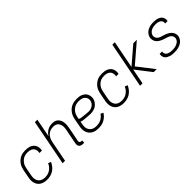

<svg xmlns="http://www.w3.org/2000/svg" viewBox="189 -1825 2922 2922"><g transform="rotate(-45 1650.0 -364.0)"><path d="M229 12Q198 12 169 6Q140 0 115 -14.5Q90 -29 73 -52Q56 -75 48 -103.5Q40 -132 41 -162.5Q42 -193 49 -225L72 -345Q77 -371 86.5 -397Q96 -423 112 -446.5Q128 -470 150.5 -489Q173 -508 198 -520.5Q223 -533 250 -537.5Q277 -542 303 -542Q329 -542 354.5 -538.5Q380 -535 402.5 -525.5Q425 -516 443 -500Q461 -484 471.5 -462.5Q482 -441 484.5 -415.5Q487 -390 482 -364L481 -359H429V-363Q435 -391 428.5 -418Q422 -445 403.5 -463Q385 -481 358.5 -488Q332 -495 304 -495Q283 -495 261.5 -491Q240 -487 220 -476.5Q200 -466 183 -450.5Q166 -435 153.5 -416Q141 -397 134 -376.5Q127 -356 123 -336L100 -216Q95 -192 94 -169Q93 -146 98.5 -125Q104 -104 115.5 -86Q127 -68 145 -56.5Q163 -45 185 -40Q207 -35 230 -35Q257 -35 285 -42Q313 -49 338 -66Q363 -83 382 -106.5Q401 -130 412 -157L457 -139Q442 -106 419 -76.5Q396 -47 365 -26.5Q334 -6 298.5 3Q263 12 229 12Z M997 12Q978 12 960.5 7Q943 2 931.5 -10.5Q920 -23 917.5 -41.5Q915 -60 919 -79L965 -314Q969 -336 971 -358Q973 -380 969.5 -400.5Q966 -421 957.5 -439.5Q949 -458 934 -471Q919 -484 898.5 -489.5Q878 -495 856 -495Q836 -495 815.5 -490.5Q795 -486 777 -476.5Q759 -467 743 -451.5Q727 -436 715.5 -418Q704 -400 697 -380.5Q690 -361 686 -342L620 0H567L711 -740H764L706 -441Q719 -464 739 -484Q759 -504 782.5 -517.5Q806 -531 832 -536.5Q858 -542 882 -542Q911 -542 936.5 -534.5Q962 -527 980.5 -509Q999 -491 1009.5 -467Q1020 -443 1023 -416Q1026 -389 1024 -361Q1022 -333 1016 -305L972 -79Q970 -70 971 -61.5Q972 -53 977 -47Q982 -41 990 -38Q998 -35 1007 -35H1022L1021 12Z M1336 12Q1304 12 1274.5 6.5Q1245 1 1219.5 -13.5Q1194 -28 1176 -51Q1158 -74 1149.5 -102Q1141 -130 1141.5 -161.5Q1142 -193 1149 -225L1172 -345Q1177 -371 1187 -397.5Q1197 -424 1214 -448Q1231 -472 1253.5 -491Q1276 -510 1302 -521.5Q1328 -533 1355.5 -537.5Q1383 -542 1409 -542Q1436 -542 1461 -538.5Q1486 -535 1508.5 -525Q1531 -515 1549 -499.5Q1567 -484 1578 -462.5Q1589 -441 1592.5 -416Q1596 -391 1591 -365Q1585 -335 1565.5 -307.5Q1546 -280 1519 -262Q1492 -244 1461.5 -237Q1431 -230 1402 -230Q1377 -230 1352.5 -232.5Q1328 -235 1302.5 -236.5Q1277 -238 1253 -241.5Q1229 -245 1207 -254L1200 -216Q1195 -192 1194 -168.5Q1193 -145 1199 -123.5Q1205 -102 1218 -84.5Q1231 -67 1249 -55.5Q1267 -44 1290 -39.5Q1313 -35 1337 -35Q1360 -35 1385 -40Q1410 -45 1432.5 -56.5Q1455 -68 1474.5 -86Q1494 -104 1508 -125L1550 -104Q1534 -77 1509.5 -54Q1485 -31 1456.5 -15.5Q1428 0 1397 6Q1366 12 1336 12ZM1404 -275Q1425 -275 1447 -280.5Q1469 -286 1488.5 -299Q1508 -312 1521.5 -331.5Q1535 -351 1539 -372Q1543 -391 1540.5 -408.5Q1538 -426 1529.5 -440.5Q1521 -455 1508.5 -466Q1496 -477 1480 -483.5Q1464 -490 1446 -492.5Q1428 -495 1410 -495Q1389 -495 1367.5 -491.5Q1346 -488 1325 -478Q1304 -468 1286 -452.5Q1268 -437 1255 -418Q1242 -399 1234.5 -378Q1227 -357 1223 -336L1217 -302Q1237 -293 1260.5 -289Q1284 -285 1308.5 -283.5Q1333 -282 1356.5 -278.5Q1380 -275 1404 -275Z M1879 12Q1848 12 1819 6Q1790 0 1765 -14.5Q1740 -29 1723 -52Q1706 -75 1698 -103.5Q1690 -132 1691 -162.5Q1692 -193 1699 -225L1722 -345Q1727 -371 1736.5 -397Q1746 -423 1762 -446.5Q1778 -470 1800.5 -489Q1823 -508 1848 -520.5Q1873 -533 1900 -537.5Q1927 -542 1953 -542Q1979 -542 2004.5 -538.5Q2030 -535 2052.5 -525.5Q2075 -516 2093 -500Q2111 -484 2121.5 -462.5Q2132 -441 2134.5 -415.5Q2137 -390 2132 -364L2131 -359H2079V-363Q2085 -391 2078.5 -418Q2072 -445 2053.5 -463Q2035 -481 2008.5 -488Q1982 -495 1954 -495Q1933 -495 1911.5 -491Q1890 -487 1870 -476.5Q1850 -466 1833 -450.5Q1816 -435 1803.5 -416Q1791 -397 1784 -376.5Q1777 -356 1773 -336L1750 -216Q1745 -192 1744 -169Q1743 -146 1748.5 -125Q1754 -104 1765.5 -86Q1777 -68 1795 -56.5Q1813 -45 1835 -40Q1857 -35 1880 -35Q1907 -35 1935 -42Q1963 -49 1988 -66Q2013 -83 2032 -106.5Q2051 -130 2062 -157L2107 -139Q2092 -106 2069 -76.5Q2046 -47 2015 -26.5Q1984 -6 1948.5 3Q1913 12 1879 12Z M2592 0H2528L2335 -249L2287 0H2234L2378 -740H2431L2344 -294L2619 -530H2695L2386 -265Z M2967 12Q2944 12 2921 10Q2898 8 2877.5 1.5Q2857 -5 2838 -15.5Q2819 -26 2805.5 -42.5Q2792 -59 2787.5 -81Q2783 -103 2787 -126L2788 -132H2840V-128Q2837 -112 2841 -97Q2845 -82 2854 -71Q2863 -60 2876.5 -53Q2890 -46 2904.5 -42Q2919 -38 2935 -36.5Q2951 -35 2967 -35Q2983 -35 2999 -36.5Q3015 -38 3031 -42Q3047 -46 3062.5 -52.5Q3078 -59 3092 -69.5Q3106 -80 3115.5 -95Q3125 -110 3128 -125Q3133 -149 3124 -169.5Q3115 -190 3098 -203Q3081 -216 3060 -223.5Q3039 -231 3017.5 -237.5Q2996 -244 2975.5 -251.5Q2955 -259 2936 -269.5Q2917 -280 2901 -294Q2885 -308 2874 -326.5Q2863 -345 2859 -367.5Q2855 -390 2859 -413Q2863 -434 2874 -453.5Q2885 -473 2901 -488.5Q2917 -504 2936.5 -514.5Q2956 -525 2976.5 -531.5Q2997 -538 3018 -540Q3039 -542 3059 -542Q3081 -542 3103 -540Q3125 -538 3145 -531.5Q3165 -525 3183 -514Q3201 -503 3212 -487Q3223 -471 3227.5 -450Q3232 -429 3228 -406L3227 -400H3175V-404Q3178 -419 3175 -433.5Q3172 -448 3163.5 -458.5Q3155 -469 3143.5 -476.5Q3132 -484 3118 -488Q3104 -492 3089.5 -493.5Q3075 -495 3060 -495Q3037 -495 3014 -491Q2991 -487 2969.5 -476.5Q2948 -466 2931.5 -446.5Q2915 -427 2911 -405Q2906 -382 2915 -361Q2924 -340 2940.5 -327Q2957 -314 2978 -306.5Q2999 -299 3020 -292.5Q3041 -286 3062.5 -278.5Q3084 -271 3102.5 -260.5Q3121 -250 3137 -236Q3153 -222 3164 -203.5Q3175 -185 3179.5 -163Q3184 -141 3180 -117Q3175 -96 3163.5 -75.5Q3152 -55 3134 -39.5Q3116 -24 3095.5 -14Q3075 -4 3053 2Q3031 8 3009.5 10Q2988 12 2967 12Z"/></g></svg>

Font: Lode Dark
Style: Italic
Weight: 400
Italic angle: -11°
Monospace: yes
Designer: Belleve Invis
Foundry: Belleve Invis
Version: Version 29.2.0; ttfautohint (v1.8.3)